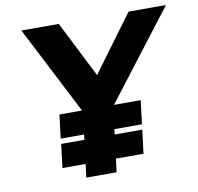

<svg xmlns="http://www.w3.org/2000/svg" viewBox="-81 -821 933 905"><g transform="rotate(-10 385.5 -368.0)"><path d="M448 -315H576L562 -202H430L427 -177H559L545 -64H413L405 0H260L268 -64H157L171 -177H282L285 -202H173L187 -315H295L79 -736H258L394 -467L592 -736H771Z"/></g></svg>

Font: Josefin Sans
Style: Bold Italic
Weight: 700
Italic angle: -7°
Designer: Santiago Orozco
Foundry: Typemade
Version: Version 2.000